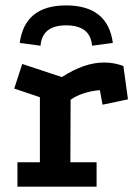

<svg xmlns="http://www.w3.org/2000/svg" viewBox="-20 -698 514 718"><path d="M211.2 -409.8Q252.8 -436.5 292 -450.4Q331.2 -464.2 369.8 -464.2Q407.2 -464.2 441.5 -451L458.5 -326.5L363.5 -306.5L353.5 -361Q320.2 -358 291.9 -348.6Q263.5 -339.2 244 -324.8L243.2 -91.2H341.2V0H45.2V-91.2H129.2V-334.5L33.2 -366.8L63.2 -458.8ZM227 -677.8Q72.5 -677.8 53.8 -537.5L131.5 -527Q138 -603.2 227 -603.2Q318.2 -603.2 324.2 -527L402 -537.5Q383.2 -677.8 227 -677.8Z"/></svg>

Font: Podkova VF Beta
Style: Regular
Weight: 400
Designer: Ilya Yudin
Foundry: Cyreal (www.cyreal.org)
Version: Version 2.100